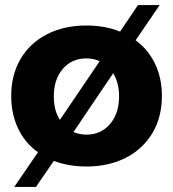

<svg xmlns="http://www.w3.org/2000/svg" viewBox="-20 -647 678 753"><path d="M615 -271Q615 -188 578 -125.5Q541 -63 474 -28.5Q407 6 319 6Q249 6 191 -16L121 86H36L129 -50Q78 -86 51 -143Q24 -200 24 -271Q24 -353 60.5 -415.5Q97 -478 164 -512.5Q231 -547 319 -547Q392 -547 451 -523L521 -627H606L512 -489Q561 -453 588 -397Q615 -341 615 -271ZM215 -177 371 -407Q347 -418 319 -418Q262 -418 226.5 -377Q191 -336 191 -269Q191 -213 215 -177ZM447 -269Q447 -322 424 -360L268 -129Q293 -119 319 -119Q376 -119 411.5 -160.5Q447 -202 447 -269Z"/></svg>

Font: Montserrat arm2
Style: Bold
Weight: 700
Designer: Julieta Ulanovsky
Foundry: Julieta Ulanovsky
Version: Version 6.000